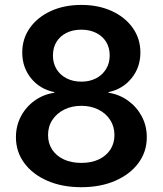

<svg xmlns="http://www.w3.org/2000/svg" viewBox="-20 -758 668 788"><path d="M314 10.3Q234.9 10.3 174.3 -16.1Q113.8 -42.5 79.6 -88.9Q45.4 -135.3 45.4 -194.8Q45.4 -241.7 65.9 -280.5Q86.4 -319.3 122.1 -345Q157.7 -370.6 203.1 -377.4V-379.9Q143.6 -392.1 107.4 -436.8Q71.3 -481.4 71.3 -542.5Q71.3 -599.1 102.5 -643.3Q133.8 -687.5 188.5 -712.6Q243.2 -737.8 314 -737.8Q384.3 -737.8 439 -712.6Q493.7 -687.5 524.9 -643.3Q556.2 -599.1 556.2 -542.5Q556.2 -481.4 519.8 -436.8Q483.4 -392.1 425.3 -379.9V-377.4Q469.7 -370.6 505.4 -345Q541 -319.3 561.8 -280.5Q582.5 -241.7 582.5 -194.8Q582.5 -135.3 548.1 -88.9Q513.7 -42.5 453.1 -16.1Q392.6 10.3 314 10.3ZM314 -89.4Q355 -89.4 385.5 -103.8Q416 -118.2 432.9 -144Q449.7 -169.9 449.7 -203.6Q449.7 -238.8 432.1 -265.9Q414.6 -293 383.8 -308.3Q353 -323.7 314 -323.7Q274.4 -323.7 243.7 -308.3Q212.9 -293 195.1 -266.1Q177.2 -239.3 177.2 -203.6Q177.2 -169.9 194.1 -144Q210.9 -118.2 241.7 -103.8Q272.5 -89.4 314 -89.4ZM314 -422.9Q347.7 -422.9 373.8 -436.3Q399.9 -449.7 415 -474.1Q430.2 -498.5 430.2 -530.3Q430.2 -562.5 415.5 -586.2Q400.9 -609.9 374.5 -623Q348.1 -636.2 314 -636.2Q278.8 -636.2 252.7 -623Q226.6 -609.9 211.9 -586.2Q197.3 -562.5 197.3 -530.3Q197.3 -498.5 211.9 -474.4Q226.6 -450.2 253.2 -436.5Q279.8 -422.9 314 -422.9Z"/></svg>

Font: Inter 20pt SemiBold
Style: Regular
Weight: 600
Version: Version 4.001;git-66647c0bb